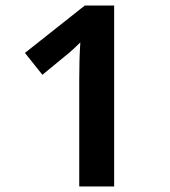

<svg xmlns="http://www.w3.org/2000/svg" viewBox="-20 -673 612 693"><path d="M392 0V-653H286L70 -482L133 -403L212 -468C234 -485 257 -507 270 -520C267 -479 266 -427 266 -384V0Z"/></svg>

Font: Noto Sans Telugu SemiBold
Style: Regular
Weight: 600
Designer: Jelle Bosma - Monotype Design Team
Foundry: Monotype Imaging Inc.
Version: Version 2.005